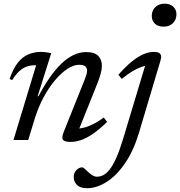

<svg xmlns="http://www.w3.org/2000/svg" viewBox="-20 -738 950 1012"><path d="M44.5 -316 30.5 -321.5Q49.5 -377.5 74.8 -408.5Q100 -439.5 131 -452Q162 -464.5 197 -464.5Q206 -464.5 214.8 -463.5Q223.5 -462.5 232.2 -461Q241 -459.5 250 -457.5L178.5 -231H183Q211.5 -285 241.2 -328Q271 -371 302.2 -401.2Q333.5 -431.5 366.5 -447.5Q399.5 -463.5 433.5 -463.5Q479 -463.5 498 -443.2Q517 -423 517 -391.5Q517 -374 511.2 -351.8Q505.5 -329.5 493.5 -299L389 -38L386 -60.5Q405 -60 427.8 -66.5Q450.5 -73 475.8 -86.2Q501 -99.5 527 -118.5L544.5 -95.5Q503 -55 468.5 -31.8Q434 -8.5 405.5 0.8Q377 10 353 10Q320.5 10 312 -1Q303.5 -12 316 -43L426 -317.5Q432.5 -333.5 435.8 -345.2Q439 -357 439 -366.5Q439 -380 429.5 -388.2Q420 -396.5 397 -396.5Q368 -396.5 335 -374.8Q302 -353 269.8 -314.8Q237.5 -276.5 210.2 -226Q183 -175.5 165 -118L128.5 0H51L170.5 -394Q169 -394 167.2 -394Q165.5 -394 164 -394Q141 -394 120.8 -387Q100.5 -380 81.8 -363Q63 -346 44.5 -316ZM780 -653.5Q780 -672 788.2 -686.8Q796.5 -701.5 811.8 -710Q827 -718.5 848 -718.5Q877 -718.5 893.5 -702.5Q910 -686.5 910 -662.5Q910 -644 901.5 -629.2Q893 -614.5 878 -606Q863 -597.5 842 -597.5Q812.5 -597.5 796.2 -613.5Q780 -629.5 780 -653.5ZM712 -36.5Q684 56.5 639.8 121.5Q595.5 186.5 543 220.2Q490.5 254 439 254Q403 254 385.8 237Q368.5 220 368.5 195.5Q368.5 173 382.8 158.5Q397 144 413.5 144Q417 144 424.8 150.2Q432.5 156.5 445.5 169Q458.5 181.5 469.5 187.5Q480.5 193.5 490 193.5Q507.5 193.5 524.2 185.2Q541 177 558 155.5Q575 134 592.8 94.5Q610.5 55 629.5 -8L750.5 -410L766.5 -392.5Q749.5 -393.5 727 -385.8Q704.5 -378 677.8 -362.2Q651 -346.5 622 -322L604 -344Q643.5 -388.5 676.2 -414.8Q709 -441 737.5 -452.8Q766 -464.5 791 -464.5Q807.5 -464.5 816.8 -460Q826 -455.5 828.5 -445.5Q831 -435.5 826 -419Z"/></svg>

Font: Newsreader
Style: Italic
Weight: 400
Italic angle: -17°
Designer: Hugues Gentile
Foundry: Production Type
Version: Version 1.003